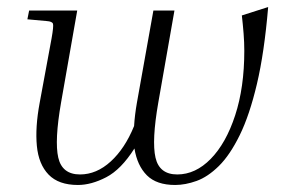

<svg xmlns="http://www.w3.org/2000/svg" viewBox="-20 -517 827 547"><path d="M744 -497Q733 -367 712 -278Q691 -189 663 -132Q635 -75 603.5 -44Q572 -13 540 -1.5Q508 10 479 10Q426 10 398.5 -17.5Q371 -45 363 -94Q325 -34 282.5 -12Q240 10 202 10Q147 10 118.5 -19.5Q90 -49 85 -101.5Q80 -154 93 -224L127 -408Q133 -442 131 -449Q129 -456 113 -457L58 -462L63 -487H200L154 -225Q135 -116 146 -68Q157 -20 208 -20Q255 -20 295.5 -57Q336 -94 362 -158Q363 -174 365 -190.5Q367 -207 370 -224L417 -487H477L431 -225Q412 -116 423 -68Q434 -20 485 -20Q537 -20 580.5 -64.5Q624 -109 650 -188.5Q676 -268 676 -372Q676 -396 674 -421.5Q672 -447 669 -473Z"/></svg>

Font: Inria Serif Light
Style: Italic
Weight: 300
Italic angle: -10°
Designer: Black Foundry Team
Foundry: Black Foundry
Version: Version 1.000; ttfautohint (v1.8.3)